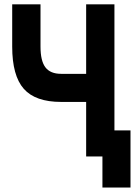

<svg xmlns="http://www.w3.org/2000/svg" viewBox="-20 -713 626 875"><path d="M446.8 141.6V0H372.6V-248.5H258.8Q141.1 -248.5 88.4 -308.3Q35.6 -368.2 35.6 -500.5V-693.4H164.6V-500.5Q164.6 -435.5 187 -406Q209.5 -376.5 258.8 -376.5H372.6V-693.4H501.5V-118.7H574.7V141.6Z"/></svg>

Font: Cascadia Code NF
Style: Bold
Weight: 700
Monospace: yes
Designer: Aaron Bell
Foundry: Saja Typeworks
Version: Version 2404.023; ttfautohint (v1.8.4)